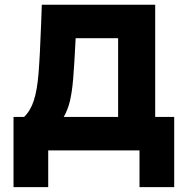

<svg xmlns="http://www.w3.org/2000/svg" viewBox="-20 -633 790 808"><path d="M36.9 -140.8H81.2Q108.2 -166.6 122.2 -209.6Q136.3 -252.5 142.1 -323.4Q148 -394.3 153 -531.7Q155 -572.4 156 -613.1H633.1V-140.8H713.1V154.6H567.1V0H182.9V154.6H36.9ZM477.1 -140.8V-472.3H298.4Q292.7 -358.2 287.9 -301Q283 -243.8 274 -206.7Q264.9 -169.6 248.2 -140.8Z"/></svg>

Font: Martian Mono Custom sWd Rg
Style: Regular
Weight: 400
Width: 6
Monospace: yes
Designer: Alex Havermale
Foundry: Evil Martians
Version: Version 1.000